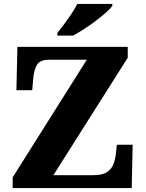

<svg xmlns="http://www.w3.org/2000/svg" viewBox="-20 -951 736 971"><path d="M44 0V-54L419 -649H230Q182 -649 167 -623.5Q152 -598 148 -554L143 -495H63L68 -714H626V-659L250 -65H452Q498 -65 521.5 -81Q545 -97 554 -121.5Q563 -146 566 -173L571 -219H651L646 0ZM270 -784Q285 -803 304.5 -829Q324 -855 342 -882Q360 -909 371 -931H548V-921Q539 -908 516.5 -888Q494 -868 465 -846Q436 -824 405.5 -804.5Q375 -785 350 -771H270Z"/></svg>

Font: Noto Serif Sinhala ExtraBold
Style: Regular
Weight: 800
Designer: Jelle Bosma - Monotype Design Team
Foundry: Monotype Imaging Inc.
Version: Version 2.007; ttfautohint (v1.8.4.7-5d5b)